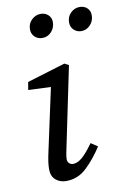

<svg xmlns="http://www.w3.org/2000/svg" viewBox="-85 -782 549 846"><g transform="rotate(-10 189.5 -359.5)"><path d="M76 -51Q76 -66 78.5 -84.5Q81 -103 88 -134L147 -407L46 -411L52 -446L223 -498L242 -488L172 -151Q167 -128 163.5 -110Q160 -92 160 -82Q160 -69 167.5 -62.5Q175 -56 185 -56Q204 -56 225 -73.5Q246 -91 276 -133L306 -113Q274 -63 234.5 -25Q195 13 142 13Q114 13 95 -3.5Q76 -20 76 -51ZM148 -626Q128 -626 114 -639Q100 -652 100 -673Q100 -698 117.5 -715Q135 -732 158 -732Q178 -732 191.5 -719.5Q205 -707 205 -687Q205 -662 188.5 -644Q172 -626 148 -626ZM322 -626Q303 -626 289 -639Q275 -652 275 -673Q275 -698 292 -715Q309 -732 332 -732Q353 -732 366 -719.5Q379 -707 379 -687Q379 -662 362.5 -644Q346 -626 322 -626Z"/></g></svg>

Font: Source Serif 4 SmText
Style: Italic
Weight: 400
Italic angle: -12°
Designer: Frank Grießhammer
Foundry: Adobe
Version: Version 4.005;hotconv 1.1.0;makeotfexe 2.6.0